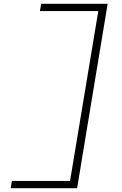

<svg xmlns="http://www.w3.org/2000/svg" viewBox="-20 -843 640 1006"><path d="M36 143 42 105H347L495 -785H189L196 -823H544L384 143Z"/></svg>

Font: Iosevka Curly XLtExObl
Style: Regular
Weight: 200
Width: 7
Italic angle: -9°
Monospace: yes
Designer: Belleve Invis
Foundry: Belleve Invis
Version: Version 11.0.1; ttfautohint (v1.8.3)